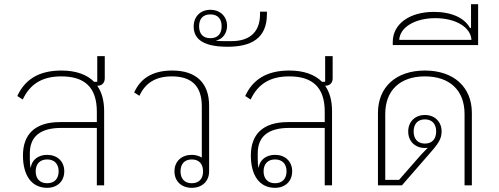

<svg xmlns="http://www.w3.org/2000/svg" viewBox="-20 -888 2391 920"><path d="M444 0H479V-356C479 -405 468 -446 446 -477C468 -477 482 -490 482 -513V-619H446V-496H431C396 -531 344 -550 274 -550C160 -550 97 -502 63 -428L89 -411C124 -486 183 -522 274 -522C385 -522 444 -470 444 -353V-303H268C145 -303 90 -242 90 -143C90 -48 131 12 206 12C253 12 288 -18 288 -67C288 -116 253 -146 206 -146C163 -146 132 -122 127 -83C124 -95 123 -109 123 -125V-154C123 -235 175 -275 273 -275H444ZM206 -10C170 -10 151 -33 151 -67C151 -101 170 -124 206 -124C242 -124 261 -101 261 -67C261 -33 242 -10 206 -10Z M899 12C947 12 982 -18 982 -67V-382C982 -489 921 -550 806 -550C706 -550 652 -509 623 -445L648 -429C677 -492 728 -522 803 -522C897 -522 947 -477 947 -378V-133C934 -141 917 -146 899 -146C851 -146 816 -116 816 -67C816 -18 851 12 899 12ZM899 -124C935 -124 953 -101 953 -67C953 -33 935 -10 899 -10C863 -10 845 -33 845 -67C845 -101 863 -124 899 -124Z M1071 -664C1182 -664 1259 -703 1259 -820V-832H1226V-820C1226 -724 1164 -691 1091 -691H1050C1038 -691 1027 -691 1016 -693V-694C1049 -701 1068 -731 1068 -764C1068 -809 1035 -841 988 -841C941 -841 908 -809 908 -761C908 -695 963 -664 1071 -664ZM988 -705C951 -705 934 -728 934 -762C934 -796 951 -819 988 -819C1025 -819 1042 -796 1042 -762C1042 -728 1025 -705 988 -705Z M1536 0H1571V-356C1571 -405 1560 -446 1538 -477C1560 -477 1574 -490 1574 -513V-619H1538V-496H1523C1488 -531 1436 -550 1366 -550C1252 -550 1189 -502 1155 -428L1181 -411C1216 -486 1275 -522 1366 -522C1477 -522 1536 -470 1536 -353V-303H1360C1237 -303 1182 -242 1182 -143C1182 -48 1223 12 1298 12C1345 12 1380 -18 1380 -67C1380 -116 1345 -146 1298 -146C1255 -146 1224 -122 1219 -83C1216 -95 1215 -109 1215 -125V-154C1215 -235 1267 -275 1365 -275H1536ZM1298 -10C1262 -10 1243 -33 1243 -67C1243 -101 1262 -124 1298 -124C1334 -124 1353 -101 1353 -67C1353 -33 1334 -10 1298 -10Z M1791 0H1906L2034 -147C2078 -197 2096 -220 2096 -258C2096 -305 2063 -337 2016 -337C1969 -337 1936 -305 1936 -258C1936 -211 1969 -179 2016 -179C2021 -179 2026 -179 2030 -180L1997 -146L1892 -26H1826V-342C1826 -455 1897 -522 2016 -522C2135 -522 2206 -455 2206 -342V0H2241V-347C2241 -471 2154 -550 2016 -550C1878 -550 1791 -471 1791 -347ZM2016 -200C1980 -200 1962 -224 1962 -258C1962 -292 1980 -316 2016 -316C2052 -316 2070 -292 2070 -258C2070 -224 2052 -200 2016 -200Z M1862 -672H2271V-868H2237V-754H2232C2206 -802 2144 -831 2059 -831C1942 -831 1862 -773 1862 -687ZM2066 -801C2164 -801 2236 -757 2239 -697H1893C1896 -757 1968 -801 2066 -801Z"/></svg>

Font: IBM Plex Thai Looped ExtraLight
Style: Regular
Weight: 200
Designer: Mike Abbink, Paul van der Laan, Pieter van Rosmalen, Ben Mitchell, Mark Frömberg
Foundry: Bold Monday
Version: Version 1.0